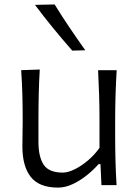

<svg xmlns="http://www.w3.org/2000/svg" viewBox="-20 -832 622 863"><path d="M240.7 11.2Q156.2 11.2 118.4 -36.6Q80.6 -84.5 80.6 -174.3Q80.6 -207.5 81.3 -233.2Q82 -258.8 82 -282.7Q82 -349.6 80.6 -404.3Q79.1 -459 75.2 -516.6L158.7 -519.5Q155.3 -461.9 154.1 -406.7Q152.8 -351.6 152.8 -289.6V-194.8Q152.8 -126.5 176.5 -91.3Q200.2 -56.2 262.2 -56.2Q285.2 -56.2 315.2 -70.8Q345.2 -85.4 375.2 -110.8Q405.3 -136.2 427.2 -167.5V-289.6Q427.2 -351.6 425.5 -405.3Q423.8 -459 420.9 -516.6H504.4Q501 -459 499.3 -404.3Q497.6 -349.6 497.6 -282.7V-228.5Q497.6 -164.6 499 -111.1Q500.5 -57.6 503.9 0H436L431.6 -94.2H422.9Q403.3 -71.3 373.5 -46.9Q343.8 -22.5 309.3 -5.6Q274.9 11.2 240.7 11.2ZM304.7 -604.5Q260.3 -655.3 218.3 -706.5Q176.3 -757.8 137.2 -810.1L225.6 -812Q257.3 -760.3 292 -709Q326.7 -657.7 363.3 -606Z"/></svg>

Font: Pinar-DS1-FD Regular
Style: Regular
Weight: 400
Designer: Amin Abedi
Version: Version 3.000